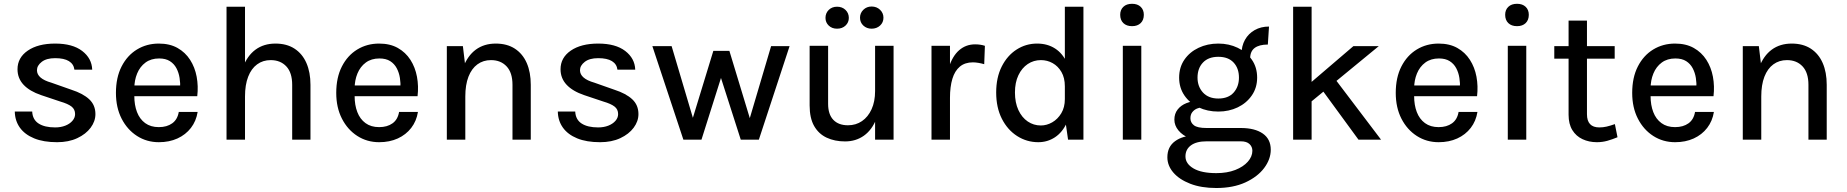

<svg xmlns="http://www.w3.org/2000/svg" viewBox="-20 -718 9494 987"><path d="M273.5 13Q203.5 13 155.5 -6.8Q107.5 -26.5 82.2 -61.8Q57 -97 56 -144.5H145.5Q147.5 -103 178.5 -83Q209.5 -63 263.5 -63Q292.5 -63 315.5 -72Q338.5 -81 352.2 -96.8Q366 -112.5 366 -131.5Q366 -156 347.8 -170.2Q329.5 -184.5 290 -196L191.5 -229Q132.5 -249 101.2 -282.2Q70 -315.5 70 -362Q70 -421.5 122.8 -457.8Q175.5 -494 263.5 -494Q353 -494 402.5 -456Q452 -418 454 -360H362.5Q359 -388.5 334.2 -403.8Q309.5 -419 263.5 -419Q219 -419 194.5 -400Q170 -381 170 -357Q170 -314 244 -293L347.5 -256.5Q406.5 -237.5 438.5 -207.8Q470.5 -178 470.5 -131.5Q470.5 -94.5 446 -61.5Q421.5 -28.5 377.2 -7.8Q333 13 273.5 13Z M796.5 13Q734.5 13 684.5 -19Q634.5 -51 605.2 -108Q576 -165 576 -240.5Q576 -319.5 605 -376.2Q634 -433 684 -463.5Q734 -494 796.5 -494Q852.5 -494 892.5 -471.5Q932.5 -449 957.2 -410.5Q982 -372 991 -323.5Q1000 -275 994 -223.5H652V-278.5H929L906 -263.5Q907.5 -290 903.2 -317.2Q899 -344.5 887 -367.2Q875 -390 853.2 -403.8Q831.5 -417.5 798 -417.5Q756.5 -417.5 728 -396.5Q699.5 -375.5 685 -340.2Q670.5 -305 670.5 -263V-224.5Q670.5 -178 684.2 -142Q698 -106 726.2 -85.2Q754.5 -64.5 796.5 -64.5Q838 -64.5 865.2 -84Q892.5 -103.5 899 -142.5H996Q988.5 -95.5 961.5 -60.5Q934.5 -25.5 892.2 -6.2Q850 13 796.5 13Z M1482 0V-282Q1482 -344.5 1451.8 -376.8Q1421.5 -409 1371.5 -409Q1331.5 -409 1301.8 -387.2Q1272 -365.5 1255.8 -323.8Q1239.5 -282 1239.5 -222H1205.5Q1205.5 -310.5 1228.2 -371Q1251 -431.5 1293.5 -462.8Q1336 -494 1396 -494Q1454 -494 1494.2 -467.8Q1534.5 -441.5 1555.2 -394Q1576 -346.5 1576 -282V0ZM1144.5 0V-683.5H1239.5V0Z M1929 13Q1867 13 1817 -19Q1767 -51 1737.8 -108Q1708.5 -165 1708.5 -240.5Q1708.5 -319.5 1737.5 -376.2Q1766.5 -433 1816.5 -463.5Q1866.5 -494 1929 -494Q1985 -494 2025 -471.5Q2065 -449 2089.8 -410.5Q2114.5 -372 2123.5 -323.5Q2132.5 -275 2126.5 -223.5H1784.5V-278.5H2061.5L2038.5 -263.5Q2040 -290 2035.8 -317.2Q2031.5 -344.5 2019.5 -367.2Q2007.5 -390 1985.8 -403.8Q1964 -417.5 1930.5 -417.5Q1889 -417.5 1860.5 -396.5Q1832 -375.5 1817.5 -340.2Q1803 -305 1803 -263V-224.5Q1803 -178 1816.8 -142Q1830.5 -106 1858.8 -85.2Q1887 -64.5 1929 -64.5Q1970.5 -64.5 1997.8 -84Q2025 -103.5 2031.5 -142.5H2128.5Q2121 -95.5 2094 -60.5Q2067 -25.5 2024.8 -6.2Q1982.5 13 1929 13Z M2614.5 0V-282Q2614.5 -344.5 2584.2 -376.8Q2554 -409 2504 -409Q2464 -409 2434.2 -387.2Q2404.5 -365.5 2388.2 -323.8Q2372 -282 2372 -222H2338Q2338 -310.5 2360.8 -371Q2383.5 -431.5 2426 -462.8Q2468.5 -494 2528.5 -494Q2586.5 -494 2626.8 -467.8Q2667 -441.5 2687.8 -394Q2708.5 -346.5 2708.5 -282V0ZM2277 0V-481H2359.5L2372 -377V0Z M3065 13Q2995 13 2947 -6.8Q2899 -26.5 2873.8 -61.8Q2848.5 -97 2847.5 -144.5H2937Q2939 -103 2970 -83Q3001 -63 3055 -63Q3084 -63 3107 -72Q3130 -81 3143.8 -96.8Q3157.5 -112.5 3157.5 -131.5Q3157.5 -156 3139.2 -170.2Q3121 -184.5 3081.5 -196L2983 -229Q2924 -249 2892.8 -282.2Q2861.5 -315.5 2861.5 -362Q2861.5 -421.5 2914.2 -457.8Q2967 -494 3055 -494Q3144.5 -494 3194 -456Q3243.5 -418 3245.5 -360H3154Q3150.5 -388.5 3125.8 -403.8Q3101 -419 3055 -419Q3010.5 -419 2986 -400Q2961.5 -381 2961.5 -357Q2961.5 -314 3035.5 -293L3139 -256.5Q3198 -237.5 3230 -207.8Q3262 -178 3262 -131.5Q3262 -94.5 3237.5 -61.5Q3213 -28.5 3168.8 -7.8Q3124.5 13 3065 13Z M3333.5 -481H3432.5L3547 -95H3536.5L3647 -456.5H3729.5L3839.5 -94H3829.5L3944 -481H4039L3881 0H3788L3679 -340H3693.5L3586 0H3493Z M4478.5 -482.5H4573.5V0H4478.5ZM4142 -482.5H4237V-184.5Q4237 -130 4263.8 -102Q4290.5 -74 4339 -74Q4380 -74 4411.2 -95.5Q4442.5 -117 4460.5 -156.5Q4478.5 -196 4478.5 -250H4508.5Q4508.5 -165.5 4485.5 -107.8Q4462.5 -50 4421 -20.5Q4379.5 9 4324 9Q4271 9 4229.8 -10.2Q4188.5 -29.5 4165.2 -70.2Q4142 -111 4142 -176ZM4460.5 -570.5Q4435.5 -570.5 4418.2 -586.5Q4401 -602.5 4401 -627Q4401 -651 4418.2 -667.8Q4435.5 -684.5 4460.5 -684.5Q4486.5 -684.5 4504 -667.8Q4521.5 -651 4521.5 -627Q4521.5 -602.5 4504 -586.5Q4486.5 -570.5 4460.5 -570.5ZM4283 -570.5Q4257 -570.5 4240.2 -586.5Q4223.5 -602.5 4223.5 -626Q4223.5 -650.5 4240.2 -667Q4257 -683.5 4283 -683.5Q4309.5 -683.5 4326.5 -667Q4343.5 -650.5 4343.5 -626Q4343.5 -602.5 4326.5 -586.5Q4309.5 -570.5 4283 -570.5Z M4768.5 0V-482.5H4863.5V0ZM4837.5 -215Q4837.5 -308 4856.8 -369Q4876 -430 4910.8 -460Q4945.5 -490 4992.5 -490Q5006.5 -490 5018.8 -488.2Q5031 -486.5 5043 -482.5L5039.5 -388Q5026 -392 5010 -394.8Q4994 -397.5 4981.5 -397.5Q4940.5 -397.5 4914.2 -375.5Q4888 -353.5 4875.8 -312.8Q4863.5 -272 4863.5 -215Z M5317.5 13Q5258.5 13 5209 -18.5Q5159.5 -50 5130.2 -107.5Q5101 -165 5101 -242.5Q5101 -319.5 5129.5 -376Q5158 -432.5 5205.8 -463.2Q5253.5 -494 5311.5 -494Q5364.5 -494 5404 -468.5Q5443.5 -443 5465.2 -393.8Q5487 -344.5 5487 -274H5454Q5454 -318 5436.5 -348Q5419 -378 5391.2 -393.5Q5363.5 -409 5331 -409Q5293.5 -409 5263.2 -388.8Q5233 -368.5 5215.2 -331.2Q5197.5 -294 5197.5 -242.5Q5197.5 -190.5 5215.2 -152.2Q5233 -114 5263.2 -93.5Q5293.5 -73 5330.5 -73Q5361 -73 5389.2 -89.2Q5417.5 -105.5 5435.8 -136Q5454 -166.5 5454 -208.5H5487Q5487 -136.5 5464.2 -87Q5441.5 -37.5 5403 -12.2Q5364.5 13 5317.5 13ZM5470.5 0 5454 -115.5V-683.5H5549.5V0Z M5799.5 -583.5Q5771 -583.5 5754.8 -599.2Q5738.5 -615 5738.5 -642Q5738.5 -667.5 5754.8 -683Q5771 -698.5 5799.5 -698.5Q5827.5 -698.5 5843.8 -683Q5860 -667.5 5860 -642Q5860 -615 5843.8 -599.2Q5827.5 -583.5 5799.5 -583.5ZM5752 0V-482.5H5847V0Z M6232.5 248.5Q6155 248.5 6098.5 226.5Q6042 204.5 6011.5 168.8Q5981 133 5981 90.5Q5981 36.5 6020.5 7.8Q6060 -21 6121 -21L6182.5 8.5Q6130.5 8.5 6102.2 29.2Q6074 50 6074 86Q6074 123.5 6115.2 147.8Q6156.5 172 6232.5 172Q6288 172 6329.8 155.8Q6371.5 139.5 6394.8 113Q6418 86.5 6418 57Q6418 36.5 6403.2 22.5Q6388.5 8.5 6358.5 8.5H6182.5Q6133.5 8.5 6096.2 -6.8Q6059 -22 6038 -47.5Q6017 -73 6017 -103Q6017 -133.5 6033.8 -155Q6050.5 -176.5 6078.8 -187.8Q6107 -199 6140.5 -199L6162 -166Q6147.5 -166 6133 -159.8Q6118.5 -153.5 6109 -141.2Q6099.5 -129 6099.5 -110Q6099.5 -88 6117.5 -74Q6135.5 -60 6182.5 -60H6358.5Q6430.5 -60 6471.5 -31.5Q6512.5 -3 6512.5 51.5Q6512.5 100.5 6478.5 145.8Q6444.5 191 6381.8 219.8Q6319 248.5 6232.5 248.5ZM6243 -144.5Q6187 -144.5 6141.2 -166.2Q6095.5 -188 6068.5 -227.5Q6041.5 -267 6041.5 -319Q6041.5 -372 6068.5 -411.2Q6095.5 -450.5 6141.2 -472.2Q6187 -494 6243 -494Q6297.5 -494 6342.8 -472.2Q6388 -450.5 6415.2 -411.2Q6442.5 -372 6442.5 -319Q6442.5 -267 6415.2 -227.5Q6388 -188 6342.8 -166.2Q6297.5 -144.5 6243 -144.5ZM6243 -211.5Q6294.5 -211.5 6321.8 -242.2Q6349 -273 6349 -319Q6349 -367 6321.5 -396.5Q6294 -426 6243 -426Q6192 -426 6164 -396.5Q6136 -367 6136 -319Q6136 -273 6164.2 -242.2Q6192.5 -211.5 6243 -211.5ZM6406.5 -417 6362 -438.5Q6362 -481.5 6380 -513.5Q6398 -545.5 6430 -563.5Q6462 -581.5 6503.5 -581.5L6497.5 -489Q6453 -489 6429.8 -471.5Q6406.5 -454 6406.5 -417Z M6627.5 0V-683.5H6722.5V0ZM6709 -285.5 6937.5 -481H7068L6709 -186ZM6963.5 0 6740.5 -305 6833.5 -324.5 7079.5 0Z M7375.5 13Q7313.5 13 7263.5 -19Q7213.5 -51 7184.2 -108Q7155 -165 7155 -240.5Q7155 -319.5 7184 -376.2Q7213 -433 7263 -463.5Q7313 -494 7375.5 -494Q7431.5 -494 7471.5 -471.5Q7511.5 -449 7536.2 -410.5Q7561 -372 7570 -323.5Q7579 -275 7573 -223.5H7231V-278.5H7508L7485 -263.5Q7486.5 -290 7482.2 -317.2Q7478 -344.5 7466 -367.2Q7454 -390 7432.2 -403.8Q7410.5 -417.5 7377 -417.5Q7335.5 -417.5 7307 -396.5Q7278.5 -375.5 7264 -340.2Q7249.5 -305 7249.5 -263V-224.5Q7249.5 -178 7263.2 -142Q7277 -106 7305.2 -85.2Q7333.5 -64.5 7375.5 -64.5Q7417 -64.5 7444.2 -84Q7471.5 -103.5 7478 -142.5H7575Q7567.5 -95.5 7540.5 -60.5Q7513.5 -25.5 7471.2 -6.2Q7429 13 7375.5 13Z M7778.5 -583.5Q7750 -583.5 7733.8 -599.2Q7717.5 -615 7717.5 -642Q7717.5 -667.5 7733.8 -683Q7750 -698.5 7778.5 -698.5Q7806.5 -698.5 7822.8 -683Q7839 -667.5 7839 -642Q7839 -615 7822.8 -599.2Q7806.5 -583.5 7778.5 -583.5ZM7731 0V-482.5H7826V0Z M8189 13Q8148.5 13 8115.2 -2.5Q8082 -18 8062.8 -49.2Q8043.5 -80.5 8043.5 -128V-612H8138V-131Q8138 -63 8201.5 -63Q8220.5 -63 8239 -67.2Q8257.5 -71.5 8281.5 -80L8295 -12.5Q8268.5 -1.5 8242.8 5.8Q8217 13 8189 13ZM7970 -416.5V-481H8280.5V-416.5Z M8591 13Q8529 13 8479 -19Q8429 -51 8399.8 -108Q8370.5 -165 8370.5 -240.5Q8370.5 -319.5 8399.5 -376.2Q8428.5 -433 8478.5 -463.5Q8528.5 -494 8591 -494Q8647 -494 8687 -471.5Q8727 -449 8751.8 -410.5Q8776.5 -372 8785.5 -323.5Q8794.5 -275 8788.5 -223.5H8446.5V-278.5H8723.5L8700.5 -263.5Q8702 -290 8697.8 -317.2Q8693.5 -344.5 8681.5 -367.2Q8669.5 -390 8647.8 -403.8Q8626 -417.5 8592.5 -417.5Q8551 -417.5 8522.5 -396.5Q8494 -375.5 8479.5 -340.2Q8465 -305 8465 -263V-224.5Q8465 -178 8478.8 -142Q8492.5 -106 8520.8 -85.2Q8549 -64.5 8591 -64.5Q8632.5 -64.5 8659.8 -84Q8687 -103.5 8693.5 -142.5H8790.5Q8783 -95.5 8756 -60.5Q8729 -25.5 8686.8 -6.2Q8644.5 13 8591 13Z M9276.5 0V-282Q9276.5 -344.5 9246.2 -376.8Q9216 -409 9166 -409Q9126 -409 9096.2 -387.2Q9066.5 -365.5 9050.2 -323.8Q9034 -282 9034 -222H9000Q9000 -310.5 9022.8 -371Q9045.5 -431.5 9088 -462.8Q9130.5 -494 9190.5 -494Q9248.5 -494 9288.8 -467.8Q9329 -441.5 9349.8 -394Q9370.5 -346.5 9370.5 -282V0ZM8939 0V-481H9021.5L9034 -377V0Z"/></svg>

Font: Karla Medium
Style: Regular
Weight: 500
Designer: Jonathan Pinhorn
Version: Version 2.001